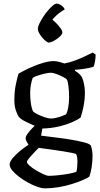

<svg xmlns="http://www.w3.org/2000/svg" viewBox="-20 -836 552 1056"><path d="M226 200Q210 200 185.5 191.5Q161 183 134.5 168.5Q108 154 85 136.5Q62 119 47.5 101.5Q33 84 33 69Q33 54 49.5 34Q66 14 90.5 -6Q115 -26 137 -40Q132 -47 126.5 -57.5Q121 -68 121 -76Q121 -86 132 -101Q143 -116 158 -131.5Q173 -147 184 -155L216 -147L206 -90Q214 -89 241.5 -85.5Q269 -82 305.5 -77.5Q342 -73 378.5 -66.5Q415 -60 442.5 -53Q470 -46 479 -37Q484 -24 486.5 -8.5Q489 7 489 21Q489 52 484 84Q479 116 471 136Q459 144 433.5 155Q408 166 374.5 176.5Q341 187 302 193.5Q263 200 226 200ZM249 131Q269 131 298.5 128Q328 125 356.5 120Q385 115 400 109Q403 101 404.5 82.5Q406 64 406 53Q406 40 404 28Q402 16 398 11Q396 9 376.5 5Q357 1 329 -3.5Q301 -8 272 -12Q243 -16 221 -19Q199 -22 193 -23Q179 -9 164 7Q149 23 138.5 36Q128 49 128 55Q128 62 142.5 75Q157 88 178 100.5Q199 113 218.5 122Q238 131 249 131ZM209 -129Q179 -140 157 -150Q135 -160 120 -167.5Q105 -175 96 -182Q87 -189 82 -195Q74 -208 66.5 -231Q59 -254 59 -285Q59 -333 67 -371Q75 -409 82 -431Q92 -437 114.5 -448.5Q137 -460 165.5 -472Q194 -484 223.5 -492Q253 -500 276 -500Q289 -500 308 -495Q327 -490 334 -487Q362 -492 392 -503Q422 -514 448.5 -527Q475 -540 490 -547L506 -536Q506 -518 502.5 -498.5Q499 -479 495 -469Q473 -462 446.5 -458Q420 -454 392 -452V-447Q401 -442 411.5 -433.5Q422 -425 431 -411Q438 -395 442.5 -372Q447 -349 447 -329Q447 -289 439.5 -251.5Q432 -214 423 -189Q410 -179 379 -165Q348 -151 304.5 -140.5Q261 -130 209 -129ZM260 -184Q271 -184 288.5 -188Q306 -192 321.5 -198Q337 -204 343 -207Q351 -220 355.5 -246.5Q360 -273 360 -301Q360 -335 356.5 -362.5Q353 -390 348 -398Q344 -404 326.5 -413Q309 -422 290 -429Q271 -436 261 -436Q248 -436 228 -431.5Q208 -427 188.5 -420.5Q169 -414 160 -408Q155 -395 150.5 -372.5Q146 -350 146 -326Q146 -300 148.5 -278Q151 -256 155 -242Q159 -228 162 -223Q168 -217 186.5 -207.5Q205 -198 226.5 -191Q248 -184 260 -184ZM248 -602Q242 -602 231.5 -610.5Q221 -619 211 -631Q201 -643 194.5 -655.5Q188 -668 188 -676Q188 -688 196 -705Q204 -722 216.5 -741.5Q229 -761 243 -777.5Q257 -794 270 -805Q283 -816 293 -816Q302 -816 311.5 -810Q321 -804 328 -797Q335 -790 335 -783Q322 -777 306.5 -765Q291 -753 279 -740.5Q267 -728 264 -719L262 -732Q274 -724 288 -710Q302 -696 312.5 -681.5Q323 -667 323 -657Q323 -650 314.5 -640.5Q306 -631 294 -622.5Q282 -614 269.5 -608Q257 -602 248 -602Z"/></svg>

Font: Texturina Medium 12pt
Style: Regular
Weight: 400
Version: Version 1.002